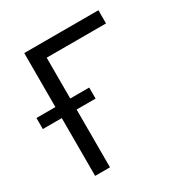

<svg xmlns="http://www.w3.org/2000/svg" viewBox="-193 -857 938 985"><g transform="rotate(-30 276.0 -364.0)"><path d="M527.3 -727.5V-649.4H175.8V0H87.9V-727.5ZM-24.4 -342.3V-407.7H288.1V-342.3Z"/></g></svg>

Font: Inter V
Style: 
Weight: 400
Designer: Rasmus Andersson
Foundry: rsms
Version: Version 4.000;git-a3f224843